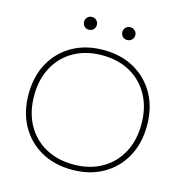

<svg xmlns="http://www.w3.org/2000/svg" viewBox="-130 -1033 1108 1162"><g transform="rotate(15 424.0 -452.5)"><path d="M424 10Q313 10 229.5 -37.5Q146 -85 99.5 -169.5Q53 -254 53 -365Q53 -477 99.5 -561Q146 -645 229.5 -692.5Q313 -740 424 -740Q535 -740 618.5 -692.5Q702 -645 748.5 -561Q795 -477 795 -365Q795 -254 748.5 -169.5Q702 -85 618.5 -37.5Q535 10 424 10ZM424 -23Q525 -23 600.5 -65.5Q676 -108 718 -185Q760 -262 760 -365Q760 -468 718 -545Q676 -622 600.5 -664.5Q525 -707 424 -707Q324 -707 248 -664.5Q172 -622 130 -545Q88 -468 88 -365Q88 -262 130 -185Q172 -108 248 -65.5Q324 -23 424 -23ZM304 -835Q287 -835 275.5 -846.5Q264 -858 264 -875Q264 -892 275.5 -903.5Q287 -915 304 -915Q321 -915 332.5 -903.5Q344 -892 344 -875Q344 -858 332.5 -846.5Q321 -835 304 -835ZM544 -835Q527 -835 515.5 -846.5Q504 -858 504 -875Q504 -892 515.5 -903.5Q527 -915 544 -915Q561 -915 573 -903.5Q585 -892 585 -875Q585 -858 573 -846.5Q561 -835 544 -835Z"/></g></svg>

Font: M PLUS 2 Thin ExtraLight
Style: Regular
Weight: 250
Version: Version 1.001